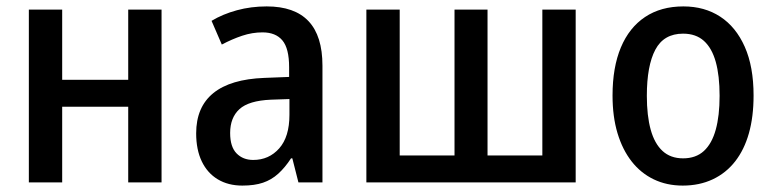

<svg xmlns="http://www.w3.org/2000/svg" viewBox="-20 -569 2415 599"><path d="M174 -539V-320H380V-539H484V0H380V-236H174V0H70V-539Z M812 -549Q899 -549 942.5 -503Q986 -457 986 -364V0H911L892 -75H888Q869 -46 848 -27Q827 -8 800.5 1Q774 10 736 10Q692 10 659.5 -9.5Q627 -29 609.5 -65.5Q592 -102 592 -153Q592 -235 645.5 -278.5Q699 -322 805 -326L882 -329V-359Q882 -418 861 -443Q840 -468 799 -468Q767 -468 735.5 -457.5Q704 -447 672 -430L640 -504Q675 -525 719 -537Q763 -549 812 -549ZM825 -258Q756 -255 727 -228.5Q698 -202 698 -154Q698 -111 718 -90.5Q738 -70 770 -70Q819 -70 851 -106Q883 -142 883 -211V-260Z M1776 -539V0H1123V-539H1227V-84H1398V-539H1501V-84H1672V-539Z M2331 -271Q2331 -205 2316.5 -153.5Q2302 -102 2273.5 -65.5Q2245 -29 2203.5 -9.5Q2162 10 2110 10Q2060 10 2019.5 -9.5Q1979 -29 1950.5 -65.5Q1922 -102 1906.5 -153.5Q1891 -205 1891 -271Q1891 -359 1917 -421Q1943 -483 1992.5 -516Q2042 -549 2112 -549Q2178 -549 2227 -517Q2276 -485 2303.5 -423Q2331 -361 2331 -271ZM1998 -270Q1998 -208 2010 -164.5Q2022 -121 2047 -98Q2072 -75 2111 -75Q2151 -75 2176 -98Q2201 -121 2213 -164.5Q2225 -208 2225 -270Q2225 -333 2213 -376Q2201 -419 2176 -441.5Q2151 -464 2111 -464Q2051 -464 2024.5 -414Q1998 -364 1998 -270Z"/></svg>

Font: Noto Sans Display SemiCondensed Medium
Style: Regular
Weight: 500
Width: 4
Designer: Monotype Design Team
Foundry: Monotype Imaging Inc.
Version: Version 2.003